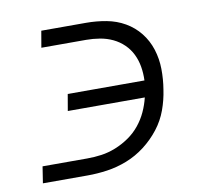

<svg xmlns="http://www.w3.org/2000/svg" viewBox="-64 -591 728 663"><g transform="rotate(-10 300.0 -260.0)"><path d="M35 0 44 -58H201Q226 -58 251 -61.5Q276 -65 301 -75Q326 -85 348.5 -100.5Q371 -116 388 -137Q405 -158 416 -182Q427 -206 433 -231H163L173 -289H442Q443 -314 439 -337.5Q435 -361 425 -381.5Q415 -402 398.5 -418Q382 -434 361 -444Q340 -454 316 -458Q292 -462 268 -462H111L121 -520H278Q314 -520 349 -513.5Q384 -507 413.5 -490Q443 -473 464 -446.5Q485 -420 495.5 -387Q506 -354 506.5 -318Q507 -282 501 -246Q496 -211 483.5 -176.5Q471 -142 448 -112.5Q425 -83 395 -60Q365 -37 330.5 -23.5Q296 -10 261 -5Q226 0 192 0Z"/></g></svg>

Font: Iosevka Aile Light Oblique
Style: Regular
Weight: 300
Italic angle: -9°
Designer: Belleve Invis
Foundry: Belleve Invis
Version: Version 31.1.0; ttfautohint (v1.8.4)